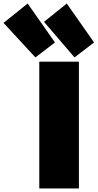

<svg xmlns="http://www.w3.org/2000/svg" viewBox="-172 -1055 554 1090"><path d="M276 -705H51V15H276ZM251 -729 362 -814 207 -1035 78 -931ZM29 -729 140 -814 -15 -1035 -152 -925Z"/></svg>

Font: Repo ExtraBlack
Style: Regular
Weight: 400
Designer: Stefan Peev
Foundry: Context Ltd
Version: Version 001.502